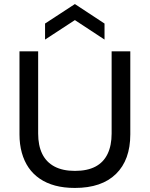

<svg xmlns="http://www.w3.org/2000/svg" viewBox="-20 -913 737 946"><path d="M349 13Q295 13 252 1.5Q209 -10 176 -32.5Q143 -55 121 -87Q99 -119 87.5 -160.5Q76 -202 76 -251V-660H168V-255Q168 -196 188 -155Q208 -114 248.5 -92.5Q289 -71 349 -71Q410 -71 450 -92Q490 -113 510 -154.5Q530 -196 530 -255V-660H622V-251Q622 -125 551.5 -56Q481 13 349 13ZM202 -718V-797L349 -893L495 -797V-718L349 -814Z"/></svg>

Font: Bricolage Grotesque 28pt
Style: Regular
Weight: 400
Version: Version 1.001;gftools[0.9.33.dev8+g029e19f]